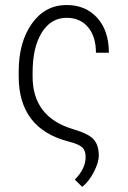

<svg xmlns="http://www.w3.org/2000/svg" viewBox="-20 -558 509 762"><path d="M244.6 -538.1Q319.8 -538.1 366 -487.1Q412.1 -436 412.1 -348.6H360.8Q360.8 -413.1 329.3 -450.2Q297.9 -487.3 244.6 -487.3Q182.1 -487.3 145.8 -428.7Q109.4 -370.1 109.4 -269.5V-253.9Q109.4 -93.3 270 -45.4Q333 -26.9 352.5 -3.9Q372.1 19 372.1 59.1Q372.1 87.4 351.6 126.2Q331.1 165 306.2 183.6L276.9 154.8Q319.8 111.8 319.8 64.9Q319.8 39.6 306.4 26.9Q293 14.2 252.9 3.9Q54.2 -46.9 54.2 -254.9V-274.4Q54.2 -391.1 106.7 -464.6Q159.2 -538.1 244.6 -538.1Z"/></svg>

Font: MAUL Condensed Light
Style: Light
Weight: 300
Designer: MAUL
Version: Version 2.137; 2017; ttfautohint (v1.8.3)